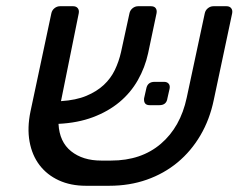

<svg xmlns="http://www.w3.org/2000/svg" viewBox="-20 -591 767 617"><path d="M78 -233 145 -548Q147 -558 155 -564.5Q163 -571 173 -571H215Q225 -571 230 -564.5Q235 -558 233 -548L176 -266Q224 -269 257.5 -283Q291 -297 313.5 -318Q336 -339 349 -366Q362 -393 369 -424L396 -548Q398 -558 406 -564.5Q414 -571 424 -571H465Q476 -571 480.5 -564.5Q485 -558 483 -548L456 -420Q446 -374 423 -333.5Q400 -293 364 -263Q328 -233 279 -214.5Q230 -196 168 -193Q171 -135 208.5 -105Q246 -75 305 -75H337Q434 -75 497 -129Q560 -183 580 -277L638 -548Q640 -558 648 -564.5Q656 -571 666 -571H708Q718 -571 723 -564.5Q728 -558 726 -548L667 -270Q654 -207 624 -156Q594 -105 550.5 -69Q507 -33 451.5 -13.5Q396 6 331 6H256Q207 6 169 -11.5Q131 -29 107 -60.5Q83 -92 75 -136Q67 -180 78 -233ZM443 -275 450 -306Q454 -328 477 -328H507Q517 -328 522 -322Q527 -316 525 -306L518 -275Q515 -253 492 -253H461Q441 -253 443 -275Z"/></svg>

Font: SVN-Rubik
Style: Italic
Weight: 400
Italic angle: -12°
Designer: Hubert and Fischer
Foundry: Hubert & Fischer
Version: Version 2.101; ttfautohint (v1.8.3)